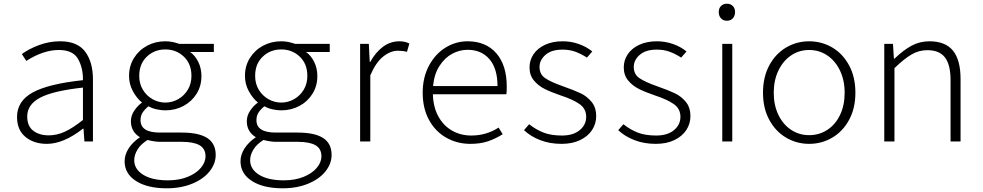

<svg xmlns="http://www.w3.org/2000/svg" viewBox="-20 -764 5310 1037"><path d="M72 -132Q72 -218 156.5 -264.5Q241 -311 428 -331Q429 -397 401.5 -445.5Q374 -494 298 -494Q214 -494 122 -435L98 -472Q136 -500 191 -520.5Q246 -541 305 -541Q398 -541 440 -485Q482 -429 482 -335V0H436L431 -69H428Q323 13 233 13Q163 13 117.5 -24.5Q72 -62 72 -132ZM428 -116V-291Q265 -273 196 -236Q127 -199 127 -135Q127 -83 159.5 -58Q192 -33 243 -33Q288 -33 331 -53Q374 -73 428 -116Z M653 107Q653 72 674.5 38Q696 4 736 -23Q713 -36 700 -58Q687 -80 687 -109Q687 -140 705.5 -167Q724 -194 747 -210Q718 -234 697.5 -272Q677 -310 677 -354Q677 -408 703.5 -450.5Q730 -493 774.5 -517Q819 -541 873 -541Q910 -541 948 -527H1135V-483H1007Q1034 -464 1051 -429.5Q1068 -395 1068 -353Q1068 -300 1042 -258Q1016 -216 971.5 -192Q927 -168 873 -168Q851 -168 826 -173.5Q801 -179 782 -190Q762 -174 750.5 -156.5Q739 -139 739 -115Q739 -48 843 -48H961Q1054 -48 1099.5 -18.5Q1145 11 1145 73Q1145 120 1112 161.5Q1079 203 1018.5 228Q958 253 881 253Q776 253 714.5 213.5Q653 174 653 107ZM1090 80Q1090 39 1058 20.5Q1026 2 962 2H845Q816 2 777 -8Q740 15 722.5 44Q705 73 705 101Q705 150 753.5 180Q802 210 887 210Q947 210 993 191.5Q1039 173 1064.5 143Q1090 113 1090 80ZM1014 -354Q1014 -419 973 -458Q932 -497 873 -497Q814 -497 773 -458Q732 -419 732 -354Q732 -312 751.5 -279.5Q771 -247 803.5 -228.5Q836 -210 873 -210Q910 -210 942.5 -228.5Q975 -247 994.5 -279.5Q1014 -312 1014 -354Z M1279 107Q1279 72 1300.5 38Q1322 4 1362 -23Q1339 -36 1326 -58Q1313 -80 1313 -109Q1313 -140 1331.5 -167Q1350 -194 1373 -210Q1344 -234 1323.5 -272Q1303 -310 1303 -354Q1303 -408 1329.5 -450.5Q1356 -493 1400.5 -517Q1445 -541 1499 -541Q1536 -541 1574 -527H1761V-483H1633Q1660 -464 1677 -429.5Q1694 -395 1694 -353Q1694 -300 1668 -258Q1642 -216 1597.5 -192Q1553 -168 1499 -168Q1477 -168 1452 -173.5Q1427 -179 1408 -190Q1388 -174 1376.5 -156.5Q1365 -139 1365 -115Q1365 -48 1469 -48H1587Q1680 -48 1725.5 -18.5Q1771 11 1771 73Q1771 120 1738 161.5Q1705 203 1644.5 228Q1584 253 1507 253Q1402 253 1340.5 213.5Q1279 174 1279 107ZM1716 80Q1716 39 1684 20.5Q1652 2 1588 2H1471Q1442 2 1403 -8Q1366 15 1348.5 44Q1331 73 1331 101Q1331 150 1379.5 180Q1428 210 1513 210Q1573 210 1619 191.5Q1665 173 1690.5 143Q1716 113 1716 80ZM1640 -354Q1640 -419 1599 -458Q1558 -497 1499 -497Q1440 -497 1399 -458Q1358 -419 1358 -354Q1358 -312 1377.5 -279.5Q1397 -247 1429.5 -228.5Q1462 -210 1499 -210Q1536 -210 1568.5 -228.5Q1601 -247 1620.5 -279.5Q1640 -312 1640 -354Z M1925 -527H1972L1977 -430H1980Q2008 -481 2048 -511Q2088 -541 2137 -541Q2168 -541 2191 -529L2178 -484Q2156 -490 2129 -490Q2089 -490 2049.5 -458.5Q2010 -427 1980 -357V0H1925Z M2263 -263Q2263 -346 2297 -409.5Q2331 -473 2386.5 -507Q2442 -541 2505 -541Q2604 -541 2660.5 -476.5Q2717 -412 2717 -296Q2717 -268 2715 -255H2318Q2320 -185 2348 -134.5Q2376 -84 2422.5 -58Q2469 -32 2525 -32Q2607 -32 2673 -75L2695 -39Q2655 -14 2614.5 -0.5Q2574 13 2520 13Q2449 13 2390 -20.5Q2331 -54 2297 -116.5Q2263 -179 2263 -263ZM2667 -299Q2667 -394 2623.5 -444.5Q2580 -495 2505 -495Q2463 -495 2423 -474Q2383 -453 2354 -408.5Q2325 -364 2319 -299Z M2810 -61 2838 -93Q2876 -63 2916.5 -47.5Q2957 -32 3015 -32Q3076 -32 3111 -61Q3146 -90 3146 -133Q3146 -177 3110 -202Q3074 -227 3010 -248Q2957 -266 2922 -283.5Q2887 -301 2863.5 -329.5Q2840 -358 2840 -400Q2840 -439 2861.5 -471Q2883 -503 2923.5 -522Q2964 -541 3019 -541Q3064 -541 3105.5 -526.5Q3147 -512 3179 -486L3150 -453Q3119 -473 3088 -484.5Q3057 -496 3018 -496Q2959 -496 2926.5 -468Q2894 -440 2894 -402Q2894 -363 2924.5 -342Q2955 -321 3018 -299Q3083 -276 3116.5 -260Q3150 -244 3175 -214Q3200 -184 3200 -136Q3200 -96 3178 -62Q3156 -28 3113.5 -7.5Q3071 13 3013 13Q2950 13 2898 -7Q2846 -27 2810 -61Z M3319 -61 3347 -93Q3385 -63 3425.5 -47.5Q3466 -32 3524 -32Q3585 -32 3620 -61Q3655 -90 3655 -133Q3655 -177 3619 -202Q3583 -227 3519 -248Q3466 -266 3431 -283.5Q3396 -301 3372.5 -329.5Q3349 -358 3349 -400Q3349 -439 3370.5 -471Q3392 -503 3432.5 -522Q3473 -541 3528 -541Q3573 -541 3614.5 -526.5Q3656 -512 3688 -486L3659 -453Q3628 -473 3597 -484.5Q3566 -496 3527 -496Q3468 -496 3435.5 -468Q3403 -440 3403 -402Q3403 -363 3433.5 -342Q3464 -321 3527 -299Q3592 -276 3625.5 -260Q3659 -244 3684 -214Q3709 -184 3709 -136Q3709 -96 3687 -62Q3665 -28 3622.5 -7.5Q3580 13 3522 13Q3459 13 3407 -7Q3355 -27 3319 -61Z M3881 -527H3935V0H3881ZM3862 -699Q3862 -720 3874.5 -732Q3887 -744 3906 -744Q3925 -744 3937.5 -732Q3950 -720 3950 -699Q3950 -678 3938 -665Q3926 -652 3906 -652Q3886 -652 3874 -665Q3862 -678 3862 -699Z M4101 -263Q4101 -348 4135 -411Q4169 -474 4226 -507.5Q4283 -541 4350 -541Q4418 -541 4475 -507.5Q4532 -474 4566 -411Q4600 -348 4600 -263Q4600 -179 4566 -116.5Q4532 -54 4475 -20.5Q4418 13 4350 13Q4283 13 4226 -20.5Q4169 -54 4135 -116.5Q4101 -179 4101 -263ZM4542 -263Q4542 -330 4517 -382.5Q4492 -435 4448.5 -464.5Q4405 -494 4350 -494Q4296 -494 4252.5 -464.5Q4209 -435 4184 -382.5Q4159 -330 4159 -263Q4159 -196 4184 -144Q4209 -92 4252.5 -63Q4296 -34 4350 -34Q4405 -34 4449 -63Q4493 -92 4517.5 -144Q4542 -196 4542 -263Z M4756 -527H4803L4808 -447H4811Q4860 -494 4904 -517.5Q4948 -541 5000 -541Q5086 -541 5127 -490.5Q5168 -440 5168 -338V0H5114V-331Q5114 -414 5084 -453.5Q5054 -493 4989 -493Q4943 -493 4903.5 -470Q4864 -447 4811 -396V0H4756Z"/></svg>

Font: Nebula Sans Light
Style: Regular
Weight: 300
Designer: Paul D. Hunt for Adobe (as Source Sans)
Foundry: Nebula Entertainment & Broadcasting LLC
Version: Version 1.010